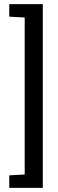

<svg xmlns="http://www.w3.org/2000/svg" viewBox="-20 -763 280 933"><path d="M25 150V89L100 85V-678L25 -682V-743H188V150Z"/></svg>

Font: Saira ExtraCondensed SemiBold
Style: Regular
Weight: 600
Width: 2
Designer: Hector Gatti with collaboration of the Omnibus-Type team
Foundry: Omnibus-Type
Version: Version 1.101